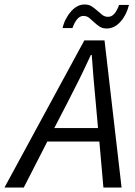

<svg xmlns="http://www.w3.org/2000/svg" viewBox="-73 -836 603 856"><path d="M364 -265 354 -377Q349 -429 344.5 -481.5Q340 -534 336 -591H332Q306 -534 280.5 -482.5Q255 -431 227 -377L169 -265ZM370 -205H138L33 0H-53L303 -656H393L469 0H388ZM206 -711Q211 -733 221 -752Q231 -771 244 -785.5Q257 -800 272 -808Q287 -816 304 -816Q323 -816 336 -807.5Q349 -799 360.5 -788.5Q372 -778 383 -769.5Q394 -761 409 -761Q425 -761 437 -775Q449 -789 458 -814H502Q491 -769 464 -739Q437 -709 403 -709Q384 -709 371 -717.5Q358 -726 347 -736.5Q336 -747 325 -756Q314 -765 299 -765Q283 -765 271 -750.5Q259 -736 250 -711Z"/></svg>

Font: mr_Source Sans Pro
Style: Italic
Weight: 400
Italic angle: -11°
Designer: Paul D. Hunt
Foundry: Adobe Systems Incorporated
Version: Version 1.036;July 10, 2024;FontCreator 11.5.0.2430 64-bit